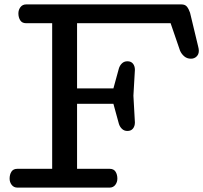

<svg xmlns="http://www.w3.org/2000/svg" viewBox="-20 -857 928 877"><path d="M60.1 0Q43 0 33.4 -12.5Q23.9 -24.9 23.9 -41Q23.9 -59.6 32.2 -72.8Q40.5 -85.9 59.1 -85.9H218.3V-751H99.1Q80.6 -751 72.3 -764.4Q64 -777.8 64 -795.9Q64 -812 73.5 -824.5Q83 -836.9 100.1 -836.9H808.1Q825.7 -836.9 834 -826.4Q842.3 -815.9 848.1 -798.8L885.3 -644Q888.2 -633.3 888.2 -625Q888.2 -608.9 877.9 -598.9Q867.7 -588.9 852.1 -588.9Q834 -588.9 821.3 -599.9Q808.6 -610.8 802.2 -626L759.3 -751H332V-453.1H498L522.9 -543.9Q526.9 -557.6 536.9 -567.4Q546.9 -577.1 562 -577.1Q578.6 -577.1 587.4 -566.2Q596.2 -555.2 596.2 -538.1L589.4 -419.9L596.2 -297.9Q596.2 -280.8 587.4 -269.8Q578.6 -258.8 562 -258.8Q546.9 -258.8 536.9 -268.6Q526.9 -278.3 522.9 -292L498 -382.8H332V-85.9H481Q499.5 -85.9 507.8 -72.8Q516.1 -59.6 516.1 -41Q516.1 -24.9 506.6 -12.5Q497.1 0 480 0Z"/></svg>

Font: Cutive
Style: Regular
Weight: 400
Version: Version 1.100; ttfautohint (v1.8.4.7-5d5b)